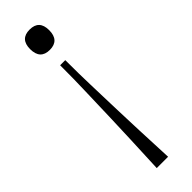

<svg xmlns="http://www.w3.org/2000/svg" viewBox="-249 -648 742 742"><g transform="rotate(-45 122.0 -277.0)"><path d="M108 -459H136Q136 -418 136.5 -385.5Q137 -353 138 -322.5Q139 -292 140 -256.5Q141 -221 142.5 -174.5Q144 -128 146.5 -65Q149 -2 153 86H91Q95 -2 97.5 -65Q100 -128 101.5 -174.5Q103 -221 104 -256.5Q105 -292 106 -322.5Q107 -353 107.5 -385.5Q108 -418 108 -459ZM122 -640Q174 -640 174 -585Q174 -529 122 -529Q70 -529 70 -585Q70 -640 122 -640Z"/></g></svg>

Font: Ojuju
Style: Regular
Weight: 400
Designer: Chisaokwu Joboson, Mirko Velimirovic
Foundry: Udi Foundry
Version: Version 1.000